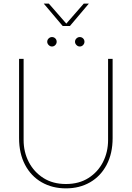

<svg xmlns="http://www.w3.org/2000/svg" viewBox="-20 -1024 725 1057"><path d="M343 13Q268 13 209.5 -20.5Q151 -54 118 -116.5Q85 -179 85 -264V-700H110V-253Q110 -187 138.5 -132Q167 -77 219 -44Q271 -11 343 -11Q415 -11 467 -44Q519 -77 547 -132Q575 -187 575 -253V-700H600V-264Q600 -179 567 -116.5Q534 -54 476 -20.5Q418 13 343 13ZM419 -768Q409 -768 401 -776Q393 -784 393 -794Q393 -805 401 -812.5Q409 -820 419 -820Q430 -820 437.5 -812.5Q445 -805 445 -794Q445 -784 437.5 -776Q430 -768 419 -768ZM266 -768Q256 -768 248 -776Q240 -784 240 -794Q240 -805 248 -812.5Q256 -820 266 -820Q277 -820 284.5 -812.5Q292 -805 292 -794Q292 -784 284.5 -776Q277 -768 266 -768ZM325 -881 221 -1004H249L345 -894L441 -1004H469L365 -881Z"/></svg>

Font: MuseoModerno Thin Thin
Style: Regular
Weight: 250
Version: Version 1.003